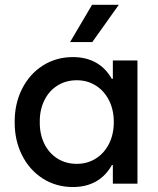

<svg xmlns="http://www.w3.org/2000/svg" viewBox="-20 -751 645 785"><path d="M445.3 -252Q445.3 -301.8 425.8 -340.6Q406.2 -379.4 371.8 -401.1Q337.4 -422.9 293.9 -422.9Q249.5 -422.9 214.8 -401.1Q180.2 -379.4 161.1 -340.3Q142.1 -301.3 142.6 -252Q142.1 -202.6 161.1 -163.6Q180.2 -124.5 214.8 -102.8Q249.5 -81.1 293.9 -81.1Q337.4 -81.1 371.8 -102.8Q406.2 -124.5 425.8 -163.3Q445.3 -202.1 445.3 -252ZM441.4 0V-76.2H437.5Q412.6 -31.7 372.3 -9Q332 13.7 278.3 13.7Q209.5 13.7 155 -21Q100.6 -55.7 70.1 -116.5Q39.6 -177.2 40 -252Q39.6 -326.7 70.1 -387.5Q100.6 -448.2 155 -482.9Q209.5 -517.6 278.3 -517.6Q332 -517.6 372.1 -495.1Q412.1 -472.7 437 -428.7H441.4V-503.9H542V0ZM266.6 -579.1 356.4 -731.4H465.8L357.4 -579.1Z"/></svg>

Font: Wanted Sans Medium
Style: Regular
Weight: 500
Designer: Original Design by Kil Hyung-jin and Kang Hanbin, Wanted Lab, Inc; Hangeul from Source Han Sans by Jang Soo-young and Ka
Foundry: Wanted Lab, Inc.
Version: Version 1.001